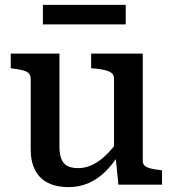

<svg xmlns="http://www.w3.org/2000/svg" viewBox="-20 -758 710 788"><path d="M224 -538V-155Q224 -126 231.5 -106.5Q239 -87 255.5 -77.5Q272 -68 301 -68Q330 -68 358 -81Q386 -94 413.5 -120Q441 -146 469 -186L468 -124Q441 -81 409.5 -51Q378 -21 341 -5.5Q304 10 261 10Q213 10 178 -7Q143 -24 124.5 -59Q106 -94 106 -145V-435Q106 -455 89.5 -463.5Q73 -472 37 -476L24 -478V-538ZM566 -538V-97Q566 -84 575 -77Q584 -70 600.5 -66Q617 -62 639 -60L645 -58V0H466L454 -119L448 -125V-435Q448 -455 430 -463.5Q412 -472 377 -476L354 -478V-538ZM156 -738H496V-658H156Z"/></svg>

Font: Roboto Serif 20pt Medium
Style: Regular
Weight: 500
Version: Version 1.008